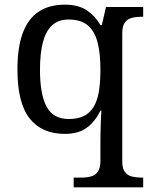

<svg xmlns="http://www.w3.org/2000/svg" viewBox="-20 -566 654 826"><path d="M297 240V198H330Q353 198 371.5 193Q390 188 401 172.5Q412 157 412 126V40Q412 24 412.5 -0.5Q413 -25 414 -50Q415 -75 416 -90H412Q390 -44 354 -17Q318 10 259 10Q160 10 107.5 -56.5Q55 -123 55 -267Q55 -364 78.5 -425.5Q102 -487 147.5 -516.5Q193 -546 259 -546Q317 -546 353.5 -521.5Q390 -497 412 -458H418L436 -536H596V-494H588Q566 -494 547 -489Q528 -484 517 -469Q506 -454 506 -422V130Q506 159 517.5 174Q529 189 547.5 193.5Q566 198 588 198H596V240ZM276 -54Q315 -54 341 -67Q367 -80 383 -106.5Q399 -133 405.5 -173Q412 -213 412 -267Q412 -337 399.5 -384.5Q387 -432 357.5 -457Q328 -482 275 -482Q231 -482 204 -457Q177 -432 164.5 -384Q152 -336 152 -266Q152 -160 180.5 -107Q209 -54 276 -54Z"/></svg>

Font: Noto Serif Ethiopic
Style: Regular
Weight: 400
Designer: Monotype Design Team
Foundry: Monotype Imaging Inc.
Version: Version 2.102